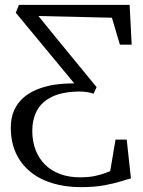

<svg xmlns="http://www.w3.org/2000/svg" viewBox="-20 -763 591 791"><path d="M313.5 8Q249 8 195.8 -8.2Q142.5 -24.5 104.2 -56Q66 -87.5 45.2 -133Q24.5 -178.5 24.5 -237Q24.5 -277.5 37.8 -307.5Q51 -337.5 74.8 -359Q98.5 -380.5 130.2 -393.5Q162 -406.5 198 -413Q219.5 -416.5 241.8 -418Q264 -419.5 286 -419.5L45 -710.5L58 -743H514L522.5 -579H474L441 -690L138.5 -697L202 -618.5L378 -404L365.5 -377Q354.5 -381 339 -383.5Q323.5 -386 304.5 -386Q234 -384.5 192 -363.2Q150 -342 131.5 -306Q113 -270 113 -224Q113 -180 126.8 -144.8Q140.5 -109.5 166.2 -84.2Q192 -59 228.2 -45.8Q264.5 -32.5 309.5 -32.5Q346.5 -32.5 372.2 -38.2Q398 -44 413.5 -50Q429 -56 434 -58L456 -188H502L519.5 -28Q506.5 -25 479.2 -16.2Q452 -7.5 410.8 0.2Q369.5 8 313.5 8Z"/></svg>

Font: Merriweather 72pt Light
Style: Regular
Weight: 300
Version: Version 2.100